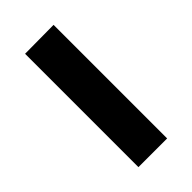

<svg xmlns="http://www.w3.org/2000/svg" viewBox="-172 -573 624 624"><g transform="rotate(-45 140.0 -261.0)"><path d="M206 -522V0H74V-521Z"/></g></svg>

Font: AmikoBold
Style: Bold
Weight: 700
Designer: Pablo Impallari, Rodrigo Fuenzalida, Andres Torresi
Foundry: Impallari Type
Version: Version 1.000; ttfautohint (v1.3)